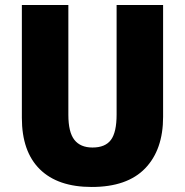

<svg xmlns="http://www.w3.org/2000/svg" viewBox="-20 -734 735 764"><path d="M629 -269Q629 -138 557.5 -64Q486 10 345 10Q210 10 138.5 -60.5Q67 -131 67 -265V-714H252V-277Q252 -208 276 -177.5Q300 -147 348 -147Q399 -147 421.5 -177.5Q444 -208 444 -278V-714H629Z"/></svg>

Font: Noto Sans Tamil SemiCondensed Black
Style: Regular
Weight: 900
Width: 4
Designer: Jelle Bosma - Monotype Design Team
Foundry: Monotype Imaging Inc.
Version: Version 2.004; ttfautohint (v1.8.4.7-5d5b)